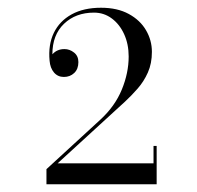

<svg xmlns="http://www.w3.org/2000/svg" viewBox="-20 -933 510 496"><path d="M384.7 -457H100V-496L239.5 -624.1Q277 -658.6 294.7 -701.6Q312.4 -744.7 312.4 -787Q312.4 -819.1 300.7 -844.7Q289 -870.4 268.7 -885.4Q248.5 -900.4 222.7 -900.4Q175.6 -900.4 145.4 -871.6Q115.3 -842.8 115.3 -792.7Q127.3 -806.2 146.5 -806.2Q160 -806.2 171.2 -797.3Q182.5 -788.5 182.5 -772.6Q182.5 -754.6 171.7 -744.4Q160.9 -734.2 145 -734.2Q129.4 -734.2 119.5 -745.7Q109.6 -757.3 108.1 -776.2Q104.2 -817.3 119 -848Q133.9 -878.8 165.1 -895.9Q196.3 -913 241 -913Q283.3 -913 312.7 -896.9Q342.1 -880.9 357.2 -854.9Q372.4 -829 372.4 -799Q372.4 -769 362 -745.7Q351.7 -722.5 335.6 -704.2Q319.6 -685.9 303.1 -670.6L128.8 -511H376.6V-556H384.7Z"/></svg>

Font: Bodoni* 16
Style: Regular
Weight: 400
Version: Version 2.2